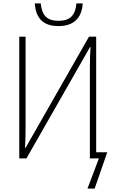

<svg xmlns="http://www.w3.org/2000/svg" viewBox="-20 -929 676 1126"><path d="M323 -776C409 -776 460 -820 465 -909H428C422 -837 389 -807 323 -807C258 -807 226 -836 219 -909H184C190 -817 238 -776 323 -776ZM493 177H535L609 -36H544V-714H502L130 -62H127C129 -110 130 -143 130 -181V-714H93V0H135L508 -653H511C508 -614 507 -574 507 -531V0H560Z"/></svg>

Font: Noto Sans SemiCondensed ExtraLight
Style: Regular
Weight: 200
Width: 4
Designer: Monotype Design Team
Foundry: Monotype Imaging Inc.
Version: Version 2.013